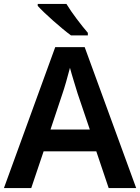

<svg xmlns="http://www.w3.org/2000/svg" viewBox="-20 -957 713 977"><path d="M318 -937H172V-927C205 -890 292 -813 341 -777H427V-790C395 -827 345 -892 318 -937ZM533 0H673L411 -717H261L0 0H139L202 -187H470ZM375 -481 437 -298H237L298 -481C306 -503 326 -572 336 -612C345 -577 367 -508 375 -481Z"/></svg>

Font: Noto Kufi Arabic SemiBold
Style: Regular
Weight: 600
Designer: Monotype Design Team, David Williams, Khaled Hosny
Foundry: Google LLC
Version: Version 2.109